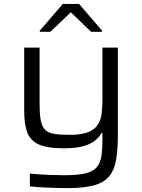

<svg xmlns="http://www.w3.org/2000/svg" viewBox="-20 -754 727 984"><path d="M328 210Q277 210 222 207.5Q167 205 133 201V136Q194 141 236.5 142.5Q279 144 310 144Q378 144 417.5 134.5Q457 125 475.5 103.5Q494 82 499.5 47Q505 12 505 -38V-72H500Q489 -52 467.5 -34Q446 -16 407.5 -5Q369 6 307 6Q220 6 177 -14.5Q134 -35 119 -77.5Q104 -120 104 -186V-510H183V-221Q183 -168 189 -136.5Q195 -105 211 -89Q227 -73 257.5 -68Q288 -63 337 -63Q397 -63 431 -76.5Q465 -90 481 -114.5Q497 -139 501 -173Q505 -207 505 -249V-510H584V-59Q584 14 575 65.5Q566 117 540 149Q514 181 463 195.5Q412 210 328 210ZM184 -591V-597L302 -734H385L503 -597V-591H447L343 -691L238 -591Z"/></svg>

Font: Saira Expanded
Style: Regular
Weight: 400
Width: 7
Designer: Hector Gatti with collaboration of the Omnibus-Type team
Foundry: Omnibus-Type
Version: Version 1.100; ttfautohint (v1.8.3)